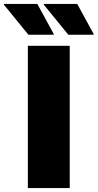

<svg xmlns="http://www.w3.org/2000/svg" viewBox="-73 -952 494 972"><path d="M68 -720H280V0H68ZM71 -776 -53 -928V-932H116L199 -780V-776ZM273 -776 149 -928V-932H318L401 -780V-776Z"/></svg>

Font: Kufam Black
Style: Regular
Weight: 900
Designer: Wael Morcos, Artur Schmal
Foundry: Original Type
Version: Version 1.301; ttfautohint (v1.8.3)